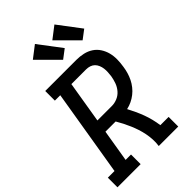

<svg xmlns="http://www.w3.org/2000/svg" viewBox="-296 -1084 1184 1184"><g transform="rotate(-45 295.5 -492.5)"><path d="M-9 0V-84H49L143 -651H96V-735H368Q398 -735 427 -728.5Q456 -722 479.5 -706.5Q503 -691 518.5 -667Q534 -643 541 -615.5Q548 -588 547.5 -558Q547 -528 542 -498Q539 -476 532.5 -454Q526 -432 516 -411.5Q506 -391 491 -372Q476 -353 457.5 -338.5Q439 -324 418 -314Q397 -304 374 -299Q387 -274 399 -248.5Q411 -223 421 -196Q431 -169 438 -141Q445 -113 449 -84H521V0H351Q355 -27 353.5 -54Q352 -81 347 -106.5Q342 -132 334 -156.5Q326 -181 316 -204.5Q306 -228 294.5 -250.5Q283 -273 270 -295H181L146 -84H193V0ZM321 -379Q345 -379 369 -389Q393 -399 410 -419Q427 -439 435.5 -463Q444 -487 448 -511Q450 -527 451 -543.5Q452 -560 450 -575.5Q448 -591 442 -605.5Q436 -620 425.5 -630.5Q415 -641 400 -646Q385 -651 368 -651H240L195 -379ZM480 -793 348 -925 426 -985 538 -837ZM310 -793 178 -925 256 -985 368 -837Z"/></g></svg>

Font: Iosevka Curly Slab MdExObl
Style: Regular
Weight: 500
Width: 7
Italic angle: -9°
Monospace: yes
Designer: Belleve Invis
Foundry: Belleve Invis
Version: Version 11.1.0; ttfautohint (v1.8.3)